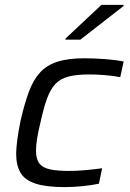

<svg xmlns="http://www.w3.org/2000/svg" viewBox="-20 -756 530 784"><path d="M244 8Q168 8 124.5 -6.5Q81 -21 63.5 -51Q46 -81 46 -128Q46 -149 50.5 -184.5Q55 -220 64 -263Q80 -333 98 -381.5Q116 -430 143.5 -460Q171 -490 214.5 -504Q258 -518 325 -518Q367 -518 411 -514.5Q455 -511 485 -505L471 -441Q446 -446 411 -449Q376 -452 345 -452Q293 -452 260 -443.5Q227 -435 206.5 -413.5Q186 -392 172 -353.5Q158 -315 145 -255Q136 -219 131.5 -190.5Q127 -162 127 -141Q127 -107 140.5 -89Q154 -71 184 -64.5Q214 -58 263 -58Q294 -58 332 -61.5Q370 -65 397 -69L384 -6Q357 0 318.5 4Q280 8 244 8ZM247 -594 248 -599 394 -736H485L484 -731L308 -594Z"/></svg>

Font: Saira SemiExpanded
Style: Italic
Weight: 400
Width: 6
Italic angle: -12°
Designer: Hector Gatti with collaboration of the Omnibus-Type team
Foundry: Omnibus-Type
Version: Version 1.101